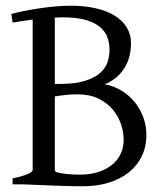

<svg xmlns="http://www.w3.org/2000/svg" viewBox="-20 -650 590 677"><path d="M201.7 -588.9Q194.8 -588.9 187.7 -588.6Q180.7 -588.4 173.3 -587.9V-354H189.9Q245.6 -354 280 -365Q314.5 -376 333.5 -393.1Q352.5 -410.2 359.4 -431.6Q366.2 -453.1 366.2 -474.1Q366.2 -498.5 358.2 -519.5Q350.1 -540.5 331.1 -555.9Q312 -571.3 280.5 -580.1Q249 -588.9 201.7 -588.9ZM253.9 -317.4Q230.5 -317.4 210.7 -315.2Q190.9 -313 173.3 -310.1V-50.8Q173.3 -46.9 177.7 -43.5Q186 -40.5 196.8 -38.8Q207.5 -37.1 218.8 -36.1Q230 -35.2 241.2 -34.7Q252.4 -34.2 262.2 -34.2Q297.4 -34.2 325.7 -43.2Q354 -52.2 374.3 -68.4Q394.5 -84.5 405.3 -107.2Q416 -129.9 416 -157.2Q416 -184.1 406.5 -212.4Q397 -240.7 377.2 -264.2Q357.4 -287.6 326.9 -302.5Q296.4 -317.4 253.9 -317.4ZM496.1 -173.8Q496.1 -132.3 479.7 -98.9Q463.4 -65.4 433.8 -42Q404.3 -18.6 363.3 -5.9Q322.3 6.8 272.9 6.8Q262.2 6.8 247.3 6.6Q232.4 6.3 215.3 5.9Q198.2 5.4 180.2 4.9Q162.1 4.4 145 3.4Q104.5 2 60.1 0H24.4V-21Q57.6 -27.8 76.4 -35.9Q95.2 -43.9 95.2 -50.8V-581.1Q76.7 -578.6 58.8 -575.9Q41 -573.2 24.4 -570.3L20 -600.6Q39.1 -606 64.2 -611.1Q89.4 -616.2 117.2 -620.4Q145 -624.5 173.8 -627.2Q202.6 -629.9 229 -629.9Q277.8 -629.9 317.4 -620.8Q356.9 -611.8 384.5 -594.7Q412.1 -577.6 427 -553.2Q441.9 -528.8 441.9 -498Q441.9 -445.3 417 -407.5Q392.1 -369.6 349.1 -353Q380.4 -347.2 407.2 -331.1Q434.1 -314.9 453.9 -291.3Q473.6 -267.6 484.9 -237.5Q496.1 -207.5 496.1 -173.8Z"/></svg>

Font: Gentium Basic
Style: Regular
Weight: 400
Designer: J. Victor Gaultney and Annie Olsen
Foundry: SIL International
Version: Version 1.100